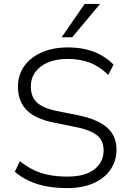

<svg xmlns="http://www.w3.org/2000/svg" viewBox="-20 -956 667 984"><path d="M325 8Q268 8 219 -1Q170 -10 129 -29Q88 -48 56 -76L82 -130Q117 -102 153.5 -84.5Q190 -67 232.5 -59Q275 -51 325 -51Q416 -51 463.5 -88Q511 -125 511 -186Q511 -220 496 -242.5Q481 -265 448 -280.5Q415 -296 363 -306L255 -328Q160 -347 116 -392.5Q72 -438 72 -511Q72 -572 104.5 -617.5Q137 -663 195 -688Q253 -713 327 -713Q376 -713 418.5 -703.5Q461 -694 497 -674Q533 -654 562 -625L535 -572Q490 -616 440 -635Q390 -654 327 -654Q271 -654 228.5 -637Q186 -620 162 -588Q138 -556 138 -512Q138 -461 168.5 -431.5Q199 -402 271 -387L378 -366Q480 -345 528.5 -302.5Q577 -260 577 -189Q577 -132 546.5 -87Q516 -42 459 -17Q402 8 325 8ZM296 -765 414 -936H493L350 -765Z"/></svg>

Font: Nunito Sans 10pt Light
Style: Regular
Weight: 300
Designer: Vernon Adams
Foundry: Vernon Adams
Version: Version 3.101;gftools[0.9.27]